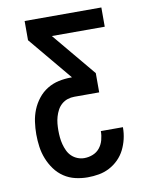

<svg xmlns="http://www.w3.org/2000/svg" viewBox="-84 -581 668 865"><g transform="rotate(-10 250.0 -148.5)"><path d="M247 223Q219 223 191 216.5Q163 210 139 194Q115 178 98 154.5Q81 131 70.5 104.5Q60 78 56 49.5Q52 21 52 -8Q52 -36 56 -64.5Q60 -93 70.5 -119Q81 -145 99 -168Q117 -191 141.5 -206Q166 -221 194 -227Q222 -233 250 -233H255L89 -432V-520H440V-432H198L364 -233V-145H250Q234 -145 219 -140Q204 -135 192 -124.5Q180 -114 172.5 -100Q165 -86 160.5 -70.5Q156 -55 154.5 -39.5Q153 -24 153 -8Q153 8 154.5 24Q156 40 160 55.5Q164 71 171 86Q178 101 189.5 112Q201 123 216 129Q231 135 247 135Q267 135 286 127.5Q305 120 317.5 104.5Q330 89 335.5 69Q341 49 341 29V28H442V30Q442 56 436 81.5Q430 107 418.5 130Q407 153 388.5 171.5Q370 190 347 202Q324 214 298.5 218.5Q273 223 247 223Z"/></g></svg>

Font: Iosevka Term Semibold
Style: Regular
Weight: 600
Monospace: yes
Designer: Belleve Invis
Foundry: Belleve Invis
Version: Version 31.4.0